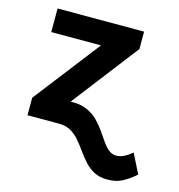

<svg xmlns="http://www.w3.org/2000/svg" viewBox="-110 -643 883 945"><g transform="rotate(15 331.0 -171.0)"><path d="M201 -119.7H258Q302.1 -119.7 333.4 -105.4Q364.7 -91.1 387.5 -68.4Q410.2 -45.6 427.8 -20.2Q445.4 5.2 461.1 27.9Q476.9 50.7 494 64.9Q511.2 79.1 533.8 79.1Q549.2 79.1 564.2 73Q579.1 66.9 591.7 58Q604.4 49.1 612.7 42.2L662.3 141Q638 163.9 602.7 184.2Q567.4 204.6 520.7 204.1Q481.4 204.1 453.5 189.5Q425.6 174.8 404.6 151.6Q383.6 128.4 365.1 102.3Q346.7 76.2 327 53Q307.3 29.8 282.2 14.9Q257.1 0 221.9 0H201ZM248.2 -119.7V0H60.4V-88.9L320.7 -425.6H67.4V-545.9H508.2V-457.4Z"/></g></svg>

Font: Inter V
Style: 
Weight: 400
Designer: Rasmus Andersson
Foundry: rsms
Version: Version 4.000;git-a3f224843